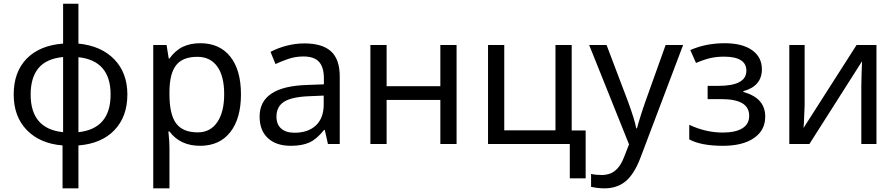

<svg xmlns="http://www.w3.org/2000/svg" viewBox="-20 -780 4853 1040"><path d="M669.9 -268.1Q669.9 -148.4 599.9 -75.2Q529.8 -2 404.8 7.8V240.2H318.8V7.8Q195.8 -2.4 125 -75.7Q54.2 -148.9 54.2 -268.1Q54.2 -390.1 124.5 -462.2Q194.8 -534.2 321.8 -543.9V-759.8H404.8V-543.9Q528.3 -531.7 599.1 -458.5Q669.9 -385.3 669.9 -268.1ZM146 -268.1Q146 -82 321.8 -64V-471.2Q230 -461.9 188 -410.4Q146 -358.9 146 -268.1ZM579.1 -268.1Q579.1 -451.2 404.8 -470.2V-64Q579.1 -83 579.1 -268.1Z M1064 9.8Q956.1 9.8 897.9 -67.9H892.1L894 -47.9Q897.9 -9.8 897.9 20V240.2H810.1V-536.1H882.3L894 -462.9H897.9Q929.2 -506.8 970.2 -526.4Q1011.2 -545.9 1064.9 -545.9Q1169.4 -545.9 1227.3 -473.4Q1285.2 -400.9 1285.2 -269Q1285.2 -137.7 1227.1 -64Q1168.9 9.8 1064 9.8ZM1049.3 -472.2Q969.7 -472.2 934.3 -427.2Q898.9 -382.3 897.9 -286.1V-269Q897.9 -160.2 934.1 -111.6Q970.2 -63 1051.3 -63Q1118.7 -63 1156.5 -117.7Q1194.3 -172.4 1194.3 -270Q1194.3 -368.2 1156.5 -420.2Q1118.7 -472.2 1049.3 -472.2Z M1756.3 0 1739.3 -76.2H1735.4Q1695.3 -25.9 1655.5 -8.1Q1615.7 9.8 1555.2 9.8Q1476.1 9.8 1431.2 -31.7Q1386.2 -73.2 1386.2 -148.9Q1386.2 -312 1643.6 -319.8L1734.4 -323.2V-355Q1734.4 -416 1708 -445.1Q1681.6 -474.1 1623.5 -474.1Q1581.1 -474.1 1543.2 -461.4Q1505.4 -448.7 1472.2 -433.1L1445.3 -499Q1485.8 -520.5 1533.7 -532.7Q1581.5 -544.9 1628.4 -544.9Q1725.6 -544.9 1772.9 -502Q1820.3 -459 1820.3 -365.2V0ZM1575.2 -61Q1648.9 -61 1691.2 -100.8Q1733.4 -140.6 1733.4 -213.9V-262.2L1654.3 -258.8Q1562 -255.4 1519.8 -229.5Q1477.5 -203.6 1477.5 -147.9Q1477.5 -106 1503.2 -83.5Q1528.8 -61 1575.2 -61Z M2074.2 -536.1V-313H2365.2V-536.1H2453.1V0H2365.2V-238.8H2074.2V0H1986.3V-536.1Z M3152.3 186H3066.4V0H2623.5V-536.1H2711.4V-74.2H2988.8V-536.1H3076.7V-73.2H3152.3Z M3171.4 -536.1H3265.6L3381.3 -231Q3418 -131.3 3426.3 -85H3430.2Q3434.6 -103 3450.2 -152.6Q3465.8 -202.1 3476.6 -231.9L3585.4 -536.1H3680.2L3449.2 74.2Q3415.5 163.1 3369.1 201.7Q3322.8 240.2 3254.4 240.2Q3217.8 240.2 3181.6 231.9V162.1Q3206.1 168 3240.2 168Q3282.2 168 3311.5 144.8Q3340.8 121.6 3359.4 73.2L3387.2 2Z M3871.1 -314.9Q4022.9 -314.9 4022.9 -397Q4022.9 -473.1 3901.4 -473.1Q3862.8 -473.1 3829.6 -465.8Q3796.4 -458.5 3750 -439L3719.2 -508.8Q3802.7 -545.9 3906.2 -545.9Q4000.5 -545.9 4053.7 -508.3Q4106.9 -470.7 4106.9 -404.8Q4106.9 -313.5 4006.3 -286.1V-282.2Q4067.4 -264.6 4096.2 -231.4Q4125 -198.2 4125 -147.9Q4125 -74.2 4064 -32.2Q4002.9 9.8 3896 9.8Q3777.8 9.8 3713.4 -24.9V-104Q3802.7 -62 3895 -62Q3963.9 -62 4001 -85Q4038.1 -107.9 4038.1 -152.8Q4038.1 -198.7 4000.5 -220.9Q3962.9 -243.2 3885.3 -243.2H3813V-314.9Z M4338.4 -536.1V-209L4334.5 -114.3L4332.5 -86.9L4619.6 -536.1H4727.5V0H4645.5V-315.9L4647 -383.8L4649.4 -448.2L4364.3 0H4255.4V-536.1Z"/></svg>

Font: NotoPenekeko
Style: Regular
Weight: 400
Designer: Monotype Design team
Foundry: Monotype Imaging Inc.
Version: Version 1.04